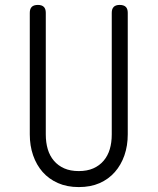

<svg xmlns="http://www.w3.org/2000/svg" viewBox="-20 -750 640 780"><path d="M101 -698Q101 -714 109 -722Q117 -730 134 -730Q150 -730 158 -722Q166 -714 166 -698V-204Q166 -171 174 -144Q182 -117 199 -97Q216 -77 241 -66Q266 -55 300 -55Q334 -55 359 -66Q384 -77 401 -97Q418 -117 426 -144Q434 -171 434 -204V-698Q434 -714 442 -722Q450 -730 466 -730Q483 -730 491 -722Q499 -714 499 -698V-204Q499 -158 485.5 -119Q472 -80 446.5 -51Q421 -22 384.5 -6Q348 10 300 10Q252 10 215 -6.5Q178 -23 153 -51.5Q128 -80 114.5 -119Q101 -158 101 -204Z"/></svg>

Font: Maple Mono NL ExtraLight
Style: Regular
Weight: 275
Monospace: yes
Designer: subframe7536
Version: Version 7.000